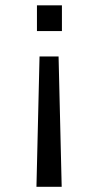

<svg xmlns="http://www.w3.org/2000/svg" viewBox="-20 -548 373 728"><path d="M118.2 160.2 129.9 -334H202.1L213.9 160.2ZM120.1 -527.8H214.8V-430.2H120.1Z"/></svg>

Font: Libra Sans Modern
Style: Regular
Weight: 400
Foundry: Stefan Peev, Context Ltd
Version: Version 1.000